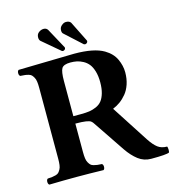

<svg xmlns="http://www.w3.org/2000/svg" viewBox="-121 -936 959 1049"><g transform="rotate(-15 358.0 -411.5)"><path d="M443.8 -466.8Q443.8 -502 435.8 -528.8Q427.7 -555.7 415 -571.3Q402.3 -586.9 384.5 -596.4Q366.7 -606 349.9 -609.4Q333 -612.8 314 -612.8Q275.4 -612.8 264.6 -595Q253.9 -577.1 253.9 -523.9V-325.2H296.9Q324.7 -325.2 344.7 -328.1Q364.7 -331.1 384.5 -339.8Q404.3 -348.6 416.5 -364Q428.7 -379.4 436.3 -405.3Q443.8 -431.2 443.8 -466.8ZM346.2 -653.8Q458 -653.8 513.2 -621.1Q555.2 -596.2 572.5 -558.6Q589.8 -521 589.8 -483.9Q589.8 -447.3 579.6 -416.7Q569.3 -386.2 552 -365.5Q534.7 -344.7 515.4 -330.8Q496.1 -316.9 474.1 -308.1L609.9 -98.1Q632.8 -63.5 653.6 -47.9Q674.3 -32.2 706.1 -32.2Q709 -26.4 709.2 -14.6Q709.5 -2.9 707 2Q691.4 9.8 605 9.8Q564 9.8 532.2 -14.6Q500.5 -39.1 473.1 -79.1L356 -252.9Q348.1 -266.1 340.3 -271.5Q332.5 -276.9 313 -280Q293.5 -283.2 253.9 -283.2V-122.1Q253.9 -101.6 255.9 -86.9Q257.8 -72.3 263.4 -62.5Q269 -52.7 274.4 -47.1Q279.8 -41.5 291 -38.3Q302.2 -35.2 311.3 -34.2Q320.3 -33.2 336.9 -32.2Q344.2 -27.8 344.2 -15.1Q344.2 -2.4 336.9 2Q256.8 0 185.1 0Q110.8 0 30.8 2Q23.4 -2.4 23.4 -15.1Q23.4 -27.8 30.8 -32.2Q47.4 -33.2 56.4 -34.2Q65.4 -35.2 76.7 -38.3Q87.9 -41.5 93.3 -47.1Q98.6 -52.7 104.2 -62.5Q109.9 -72.3 111.8 -86.9Q113.8 -101.6 113.8 -122.1V-522.9Q113.8 -543.5 111.8 -558.1Q109.9 -572.8 104.2 -582.5Q98.6 -592.3 93.3 -597.9Q87.9 -603.5 76.7 -606.7Q65.4 -609.9 56.4 -610.8Q47.4 -611.8 30.8 -612.8Q23.4 -617.2 23.4 -629.9Q23.4 -642.6 30.8 -647Q50.8 -647 188.5 -650.4Q326.2 -653.8 346.2 -653.8ZM191.9 -817.9Q205.1 -828.1 220.2 -828.1Q235.4 -828.1 243.2 -815.9L305.2 -702.1Q306.2 -701.2 306.2 -696.8Q306.2 -691.4 301.3 -687.7Q296.4 -684.1 292 -684.1Q287.1 -684.1 285.2 -686L186 -770Q179.2 -776.9 179.2 -790Q179.2 -808.1 191.9 -817.9ZM325.2 -824.2Q335.9 -833 348.1 -833Q367.2 -833 375 -820.8L432.1 -706.1Q433.1 -705.1 433.1 -702.1Q433.1 -695.8 426.8 -690.9Q420.9 -688 418.9 -688Q417 -688 411.1 -689.9L316.9 -775.9Q310.1 -781.2 310.1 -794.9Q310.1 -813.5 325.2 -824.2Z"/></g></svg>

Font: Linux Libertine G
Style: Bold
Weight: 700
Designer: Philipp H. Poll
Foundry: Philipp H. Poll
Version: Version 5.0.3